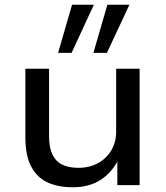

<svg xmlns="http://www.w3.org/2000/svg" viewBox="-20 -781 699 810"><path d="M287 9Q223 9 178.5 -12.5Q134 -34 110.5 -80.5Q87 -127 87 -201V-491H187V-205Q187 -160 200.5 -130.5Q214 -101 241.5 -87Q269 -73 311 -73Q358 -73 394 -93Q430 -113 450 -147.5Q470 -182 470 -225V-491H569V0H475V-109H480Q453 -54 405 -22.5Q357 9 287 9ZM374 -558 433 -761H526L431 -558ZM225 -558 284 -761H376L282 -558Z"/></svg>

Font: Nunito Sans 10pt SemiExpanded Medium
Style: Regular
Weight: 500
Width: 6
Designer: Vernon Adams
Foundry: Vernon Adams
Version: Version 3.101;gftools[0.9.27]